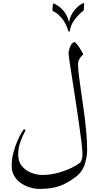

<svg xmlns="http://www.w3.org/2000/svg" viewBox="-20 -1052 666 1237"><path d="M541.5 -85.4Q541.5 -41 525.4 8.8Q509.3 58.6 459.5 94.2Q426.3 118.2 394 133.8Q361.8 149.4 323.5 157.2Q285.2 165 233.9 165Q205.6 165 174.3 156Q143.1 147 116 128.7Q88.9 110.4 72 82.3Q55.2 54.2 55.2 16.1Q55.2 -26.4 66.2 -68.1Q77.1 -109.9 92 -143.8Q106.9 -177.7 119.4 -198.2Q131.8 -218.8 134.8 -218.8Q143.6 -218.8 143.6 -211.9Q143.6 -209 132.1 -187.3Q120.6 -165.5 108.9 -131.1Q97.2 -96.7 97.2 -55.2Q97.2 -9.8 121.8 19Q146.5 47.9 182.6 61.5Q218.8 75.2 253.4 75.2Q303.7 75.2 354 61.3Q404.3 47.4 443.4 28.1Q482.4 8.8 499 -7.3Q504.4 -12.7 507.8 -29.8Q511.2 -46.9 511.2 -56.2Q511.2 -84.5 504.6 -139.6Q498 -194.8 487.8 -263.4Q477.5 -332 467.3 -401.4Q456.1 -476.1 445.6 -542Q435.1 -607.9 428.5 -652.6Q421.9 -697.3 421.9 -708.5Q421.9 -725.1 430.7 -748.8Q439.5 -772.5 458 -781.7Q462.9 -781.7 472.4 -770.8Q481.9 -759.8 491.9 -744.9Q502 -730 509 -717Q516.1 -704.1 516.1 -700.2Q504.4 -692.9 493.7 -675.5Q482.9 -658.2 482.9 -636.7Q482.9 -608.9 488.8 -561.8Q494.6 -514.6 503.4 -455.6Q512.2 -396.5 521 -332Q529.8 -267.6 535.6 -204.1Q541.5 -140.6 541.5 -85.4ZM521.5 -1028.8Q521.5 -1026.9 521.2 -1019Q521 -1011.2 521 -1004.4Q521 -985.4 516.1 -981.9Q506.3 -975.1 487.3 -956.5Q468.3 -938 451.2 -911.1Q434.1 -884.3 429.7 -851.6Q429.2 -848.1 425.3 -848.1Q421.4 -848.1 420.9 -851.6Q402.8 -905.3 379.6 -932.9Q356.4 -960.4 339.1 -970.7Q321.8 -981 320.3 -981Q317.9 -981.9 318.1 -994.1Q318.4 -1006.3 320.1 -1018.3Q321.8 -1030.3 323.2 -1029.8Q334 -1027.8 354.5 -1014.2Q375 -1000.5 395.3 -974.4Q415.5 -948.2 424.8 -908.2Q431.6 -947.8 451.7 -975.3Q471.7 -1002.9 491.9 -1017.6Q512.2 -1032.2 519 -1032.2Q521.5 -1032.2 521.5 -1028.8Z"/></svg>

Font: Scheherazade New
Style: Regular
Weight: 400
Designer: SIL International
Foundry: SIL International
Version: Version 4.000